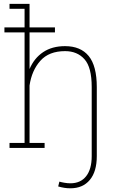

<svg xmlns="http://www.w3.org/2000/svg" viewBox="-20 -782 626 1015"><path d="M352.1 213.4Q335 213.4 319.8 210.9Q304.7 208.5 287.6 203.6L293.9 178.2Q303.7 181.2 320.3 184.1Q336.9 187 352.1 187Q405.8 187 435.3 149.7Q464.8 112.3 464.8 43.5V-322.3Q464.8 -426.3 426.5 -469Q388.2 -511.7 324.2 -511.7Q238.8 -511.7 193.4 -460.7Q147.9 -409.7 136.2 -330.1V-26.4H215.8V0H30.3V-26.4H109.9V-610.8H3.4V-637.2H109.9V-735.4H30.3V-761.7H136.2V-637.2H270.5V-610.8H136.2V-417Q160.6 -474.6 208 -506.3Q255.4 -538.1 323.7 -538.1Q406.2 -538.1 449 -485.8Q491.7 -433.6 491.7 -321.3V43.5Q491.7 125 454.8 169.2Q418 213.4 352.1 213.4Z"/></svg>

Font: Roboto Slab Thin
Style: Regular
Weight: 100
Designer: Google
Version: Version 2.000; ttfautohint (v1.8.1.43-b0c9)